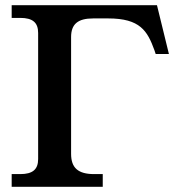

<svg xmlns="http://www.w3.org/2000/svg" viewBox="-20 -720 685 740"><path d="M254 -127V-577C254 -627 280 -649 339 -649H397C520 -649 548 -601 575 -527L580 -512H631L585 -700H25V-651H58C106 -651 127 -633 127 -593V-107C127 -67 106 -49 58 -49H25V0H376V-49H343C281 -49 254 -73 254 -127Z"/></svg>

Font: LT Superior Serif Semibold
Style: Regular
Weight: 600
Designer: Daniel Lyons
Foundry: LyonsType
Version: Version 2.120;FEAKit 1.0